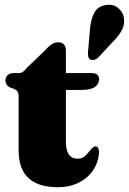

<svg xmlns="http://www.w3.org/2000/svg" viewBox="-20 -772 540 804"><path d="M39.5 -399.5 22.5 -405.5Q3 -415 3 -435.5Q3 -449.5 12.5 -457.8Q22 -466 36.5 -466H61Q68.5 -466 75.8 -471Q83 -476 94 -489.5L170.5 -563Q198 -595 223 -595Q256 -595 256 -558.5V-466H363.5Q395 -466 395 -440Q395 -421 378 -408.2Q361 -395.5 322 -395.5H256V-178.5Q256 -107.5 305 -107.5Q324 -107.5 335.5 -118Q347 -128.5 356.2 -141Q365.5 -153.5 377 -159Q394.5 -160.5 394.5 -134Q392.5 -92.5 370.2 -59.5Q348 -26.5 309.8 -7.2Q271.5 12 222 12Q141.5 12 99.8 -25.8Q58 -63.5 58 -143.5V-367.5Q58 -382 53.8 -388.2Q49.5 -394.5 39.5 -399.5ZM357 -651.5Q360.5 -691 374.5 -718Q388.5 -745 421 -750.5Q452 -756.5 473.2 -739.8Q494.5 -723 498.5 -699Q503 -672 492.2 -649.5Q481.5 -627 457 -601.5L391.5 -531.5Q385 -524.5 375.8 -522Q366.5 -519.5 359 -522.5Q351 -527 349.5 -535.5Q348 -544 348.5 -554Z"/></svg>

Font: Fraunces 72pt S050 Black
Style: Regular
Weight: 900
Version: Version 1.000; ttfautohint (v1.8.3)